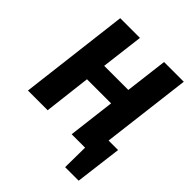

<svg xmlns="http://www.w3.org/2000/svg" viewBox="-233 -835 1143 1143"><g transform="rotate(45 338.5 -263.5)"><path d="M648 -693H482L449 -425H246L279 -693H113L29 0H195L230 -296H433L397 0H510L508 166H622L659 -129H579Z"/></g></svg>

Font: Fira Sans OT
Style: Bold Italic
Weight: 700
Italic angle: -8°
Designer: Carrois Corporate & Edenspiekermann
Foundry: Carrois Corporate GbR & Edenspiekermann AG
Version: Version 2.001